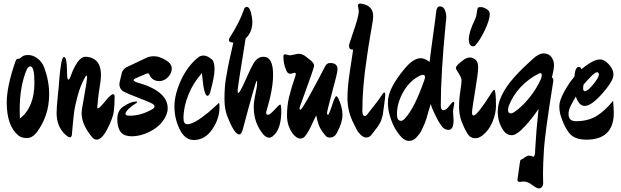

<svg xmlns="http://www.w3.org/2000/svg" viewBox="-20 -817 3499 1082"><path d="M187 -71Q162 -39 131.5 -39Q101 -39 83 -54Q18 -108 18 -239Q18 -330 67 -471Q71 -481 74 -483.5Q77 -486 84.5 -486Q92 -486 103 -496.5Q114 -507 139.5 -507Q165 -507 191 -488Q217 -469 229 -437Q257 -362 257 -286Q257 -165 187 -71ZM151 -443Q140 -443 131 -426Q91 -331 91 -199Q91 -166 92 -149Q174 -212 174 -351Q174 -443 151 -443Z M524 -30Q511 -30 499 -44Q440 -115 440 -179Q440 -198 453 -266Q471 -368 471 -379.5Q471 -391 467.5 -391Q464 -391 460 -383Q434 -337 418 -278.5Q402 -220 397 -180Q392 -140 386 -68Q386 -43 373 -43Q367 -43 353 -54Q299 -100 299 -180Q299 -214 305.5 -274Q312 -334 313 -357Q324 -496 340 -496Q349 -496 353 -476.5Q357 -457 357 -432.5Q357 -408 358.5 -388Q360 -368 366 -368Q372 -368 383 -400Q394 -432 415.5 -464.5Q437 -497 462 -497Q487 -497 506 -486Q549 -464 549 -394Q549 -370 543 -335Q537 -300 532.5 -258.5Q528 -217 528 -211.5Q528 -206 532 -206Q540 -206 572.5 -246Q605 -286 617 -286Q626 -286 626 -272Q626 -223 621 -187Q616 -151 585 -90.5Q554 -30 524 -30Z M878 -360Q837 -360 821 -398Q819 -404 814.5 -404Q810 -404 781.5 -392Q753 -380 743 -375Q733 -370 733 -365.5Q733 -361 747 -354Q925 -306 925 -207Q925 -172 897.5 -134.5Q870 -97 820 -73Q770 -49 724 -49Q678 -49 659.5 -74Q641 -99 641 -146Q641 -193 674 -216Q718 -245 746 -245Q753 -245 753 -241.5Q753 -238 737.5 -229Q722 -220 704.5 -203Q687 -186 687 -175.5Q687 -165 711 -165Q775 -165 837 -201Q851 -208 851 -217.5Q851 -227 830 -237Q809 -247 759.5 -266Q710 -285 681.5 -298.5Q653 -312 653 -343Q653 -352 657.5 -368.5Q662 -385 663 -391Q668 -426 694.5 -439Q721 -452 809 -493Q824 -500 850 -500Q876 -500 912 -479.5Q948 -459 948 -431.5Q948 -404 926.5 -382Q905 -360 878 -360Z M1072 -28Q1022 -28 992.5 -88.5Q963 -149 963 -216.5Q963 -284 999.5 -364Q1036 -444 1095 -492Q1108 -504 1128 -504Q1148 -504 1175 -481Q1189 -468 1189 -427Q1189 -386 1165 -299Q1159 -277 1149 -277Q1130 -277 1120 -384Q1119 -401 1118 -405Q1069 -351 1041.5 -282.5Q1014 -214 1014 -150Q1014 -117 1036 -117Q1074 -117 1156 -185Q1171 -198 1178 -204.5Q1185 -211 1199 -223.5Q1213 -236 1215 -238Q1217 -229 1217 -212Q1217 -148 1176 -88Q1135 -28 1072 -28Z M1536 -69Q1514 -41 1498 -41Q1482 -41 1466 -57Q1410 -122 1410 -213Q1410 -243 1417 -275Q1429 -330 1429 -346Q1429 -362 1427 -362Q1421 -362 1348 -87Q1339 -59 1329 -59Q1302 -59 1265 -152Q1245 -196 1245 -258Q1245 -328 1253.5 -376Q1262 -424 1264 -435.5Q1266 -447 1271.5 -472.5Q1277 -498 1279 -506Q1291 -556 1295 -577Q1270 -577 1270 -592Q1270 -599 1276 -607Q1331 -694 1354 -761Q1358 -778 1370 -778Q1386 -778 1394 -747Q1402 -716 1402 -693Q1402 -635 1364 -600Q1319 -321 1319 -307Q1319 -293 1323 -293Q1327 -293 1337.5 -311.5Q1348 -330 1371 -382.5Q1394 -435 1409 -460Q1431 -497 1465 -497Q1519 -497 1519 -396Q1519 -314 1481 -189Q1480 -185 1480 -181Q1480 -170 1490.5 -170Q1501 -170 1527.5 -199Q1554 -228 1559.5 -228Q1565 -228 1565 -190Q1565 -111 1536 -69Z M1662 -514Q1685 -514 1705 -497Q1707 -495 1717.5 -487Q1728 -479 1734 -474Q1750 -459 1750 -448.5Q1750 -438 1732 -388Q1714 -338 1694 -282Q1668 -213 1668 -206Q1668 -199 1673 -199Q1681 -199 1733 -294Q1785 -389 1812 -443Q1822 -462 1840 -462Q1882 -462 1882 -427Q1882 -407 1856 -314Q1823 -191 1823 -180.5Q1823 -170 1828.5 -170Q1834 -170 1851 -222.5Q1868 -275 1875 -275Q1879 -275 1885 -266Q1910 -214 1910 -170Q1910 -126 1879 -69Q1865 -42 1840 -42Q1824 -42 1817 -50Q1797 -73 1793 -81Q1774 -105 1762 -167Q1755 -154 1744 -130Q1721 -77 1702 -53Q1690 -36 1671.5 -36Q1653 -36 1631 -62Q1598 -107 1597.5 -163Q1597 -219 1608.5 -268Q1620 -317 1644 -387L1647 -399Q1647 -407 1640 -407L1617 -401Q1600 -401 1593 -421Q1577 -457 1577 -499Q1577 -511 1587 -511L1614 -505Z M1997 -785Q1997 -797 2010 -797Q2015 -797 2023 -795Q2083 -783 2083 -726Q2083 -712 2080 -695.5Q2077 -679 2068.5 -627Q2060 -575 2056 -552L2046 -483Q2022 -325 2022 -192Q2022 -163 2036 -163Q2041 -163 2047 -169Q2117 -257 2128.5 -276.5Q2140 -296 2145.5 -296Q2151 -296 2151 -282.5Q2151 -269 2145.5 -231.5Q2140 -194 2139 -183.5Q2138 -173 2134.5 -160Q2131 -147 2128.5 -139.5Q2126 -132 2118 -118.5Q2110 -105 2107 -101Q2086 -73 2073.5 -57.5Q2061 -42 2044.5 -42Q2028 -42 2013 -57Q1998 -72 1991.5 -84Q1985 -96 1973 -121Q1938 -189 1938 -264Q1938 -328 1952.5 -421Q1967 -514 1970 -537Q1947 -537 1947 -557Q1947 -565 1949.5 -572.5Q1952 -580 1968 -628Q2002 -725 2002 -755Z M2536 -140Q2536 -85 2507 -85Q2484 -85 2467 -109Q2450 -133 2441 -152.5Q2432 -172 2423 -189.5Q2414 -207 2407 -231Q2406 -228 2401 -210L2393 -183Q2381 -139 2374.5 -124.5Q2368 -110 2360.5 -92.5Q2353 -75 2345 -64.5Q2337 -54 2328 -44Q2310 -23 2284.5 -23Q2259 -23 2235 -52Q2194 -100 2175 -172Q2166 -202 2166 -241Q2166 -280 2190 -327.5Q2214 -375 2262 -432Q2310 -489 2351 -489Q2373 -489 2401 -468Q2407 -522 2421 -621Q2435 -720 2438 -750.5Q2441 -781 2459.5 -781Q2478 -781 2486.5 -761.5Q2495 -742 2495 -723Q2495 -704 2492 -688Q2464 -402 2464 -223Q2464 -196 2479 -196Q2494 -196 2511.5 -219.5Q2529 -243 2534.5 -243Q2540 -243 2540 -235L2533 -192ZM2336 -385Q2284 -356 2250.5 -295Q2217 -234 2217 -173Q2217 -136 2240 -136Q2249 -136 2260 -147Q2316 -206 2371 -365Q2375 -375 2375 -383Q2375 -395 2363.5 -395Q2352 -395 2336 -385Z M2659 -562Q2655 -556 2647 -556Q2622 -556 2622 -596Q2622 -636 2657 -708Q2664 -723 2666 -739Q2668 -755 2668.5 -757.5Q2669 -760 2669.5 -761.5Q2670 -763 2670.5 -765.5Q2671 -768 2671.5 -769.5Q2672 -771 2673 -772.5Q2674 -774 2675 -775Q2678 -777 2691 -777Q2704 -777 2722 -766Q2740 -755 2740 -738Q2740 -705 2712 -646.5Q2684 -588 2659 -562ZM2699 -54Q2678 -38 2660.5 -38Q2643 -38 2631.5 -45.5Q2620 -53 2611 -70Q2596 -94 2581.5 -132Q2567 -170 2567 -214Q2567 -258 2574 -303Q2581 -348 2581 -363.5Q2581 -379 2565 -403.5Q2549 -428 2549 -433Q2549 -438 2552.5 -443.5Q2556 -449 2561.5 -454.5Q2567 -460 2572.5 -464Q2578 -468 2585 -474Q2608 -493 2627 -493Q2646 -493 2660.5 -480Q2675 -467 2674.5 -435Q2674 -403 2659 -314Q2640 -200 2640 -183Q2640 -166 2649 -166Q2669 -166 2750 -294Q2761 -311 2765.5 -311Q2770 -311 2772.5 -286Q2775 -261 2775 -219.5Q2775 -178 2755.5 -130.5Q2736 -83 2699 -54Z M2911 93Q2911 85 2917 82.5Q2923 80 2927 77.5Q2931 75 2937 70Q2951 60 2960.5 60Q2970 60 2976.5 63Q2983 66 2985 66Q2996 66 2996 25Q3001 -72 3015 -204Q2986 -158 2939 -106.5Q2892 -55 2864 -55Q2836 -55 2818 -80Q2785 -127 2785 -188Q2785 -278 2880 -384Q2913 -420 2929.5 -435.5Q2946 -451 2981 -483.5Q3016 -516 3044 -516Q3072 -516 3087 -496Q3102 -476 3102 -450.5Q3102 -425 3090 -381Q3098 -376 3098 -366.5Q3098 -357 3096 -347Q3051 -65 3045.5 23Q3040 111 3040 162L3041 215Q3041 228 3034 236.5Q3027 245 3016 245Q3005 245 2979.5 225.5Q2954 206 2931 206L2908 208Q2896 208 2896 197L2909 104ZM3025 -405Q3022 -405 3018 -403Q2959 -374 2914 -326Q2869 -278 2847 -219Q2843 -207 2843 -198Q2843 -178 2858 -178Q2866 -178 2876 -184Q2922 -215 2963 -266Q3004 -317 3028 -371Q3033 -383 3033 -394Q3033 -405 3025 -405Z M3285 -30Q3221 -30 3191.5 -63Q3162 -96 3140 -164Q3132 -190 3132 -219.5Q3132 -249 3158.5 -298.5Q3185 -348 3217 -385Q3221 -440 3242 -440Q3253 -440 3257 -427Q3278 -446 3308 -464Q3338 -482 3362 -482Q3386 -482 3411.5 -454Q3437 -426 3437 -396.5Q3437 -367 3396 -316Q3319 -220 3275 -220Q3243 -220 3225 -273Q3224 -271 3215.5 -256.5Q3207 -242 3203.5 -235Q3200 -228 3194 -216Q3184 -193 3184 -175Q3184 -134 3225 -134Q3293 -134 3340.5 -162.5Q3388 -191 3435 -249Q3439 -205 3439 -182Q3439 -30 3285 -30ZM3268 -339Q3266 -327 3266 -321Q3266 -303 3276 -303Q3292 -303 3323.5 -342Q3355 -381 3355 -395.5Q3355 -410 3344.5 -410Q3334 -410 3308.5 -384Q3283 -358 3268 -339Z"/></svg>

Font: Zhi Mang Xing
Style: Regular
Weight: 400
Designer: ZhongQi
Foundry: ZhongQi
Version: Version 2.001